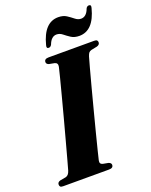

<svg xmlns="http://www.w3.org/2000/svg" viewBox="-165 -981 836 1066"><g transform="rotate(-20 252.5 -447.5)"><path d="M253.5 -67.5Q248.5 -46 268 -41.5L300 -35.5Q315 -30 315 -19Q315 0 290 0H19Q6.5 0 2.2 -4.5Q-2 -9 -2 -16.5Q-2.5 -31 15 -36L48.5 -42Q66.5 -46 74.5 -72Q79.5 -89 91.2 -132Q103 -175 118.5 -232.5Q134 -290 150.8 -352.5Q167.5 -415 182.5 -472.5Q197.5 -530 208.5 -572.5Q219.5 -615 223 -631.5Q227.5 -653.5 208 -658.5L176 -664.5Q161.5 -669.5 161.5 -681Q161.5 -700 187 -700H456Q468.5 -700 472.8 -695.5Q477 -691 477 -684Q477 -669.5 459.5 -664.5L425 -657.5Q415.5 -655 410.2 -649.2Q405 -643.5 400 -628.5Q395 -612 383 -567.8Q371 -523.5 355.2 -464Q339.5 -404.5 322.8 -340.5Q306 -276.5 291.2 -218.5Q276.5 -160.5 266.2 -119.8Q256 -79 253.5 -67.5ZM389.5 -753.5Q360.5 -753.5 341 -766.2Q321.5 -779 305.8 -791.8Q290 -804.5 271.5 -804.5Q240 -804.5 224 -761.5Q217.5 -749.5 206.5 -749.5Q191.5 -749.5 197.5 -769Q229 -891.5 313 -891.5Q342 -891.5 361.5 -878.8Q381 -866 397 -853Q413 -840 431 -840Q463 -840 478.5 -883Q484.5 -895 496 -895Q511 -895 505 -875.5Q473.5 -753.5 389.5 -753.5Z"/></g></svg>

Font: Fraunces 72pt S000
Style: Bold Italic
Weight: 700
Italic angle: -16°
Version: Version 1.000; ttfautohint (v1.8.3)